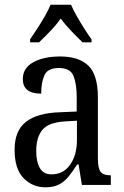

<svg xmlns="http://www.w3.org/2000/svg" viewBox="-20 -786 527 816"><path d="M173 10Q118 10 80 -29Q42 -68 42 -150Q42 -230 90 -268Q138 -306 236 -309L306 -312V-373Q306 -429 292.5 -463Q279 -497 230 -497Q183 -497 169 -466.5Q155 -436 155 -388Q77 -388 77 -450Q77 -497 121.5 -521.5Q166 -546 236 -546Q315 -546 355.5 -507Q396 -468 396 -372V-113Q396 -71 407.5 -56Q419 -41 448 -41H451V0H328L314 -87H308Q290 -59 272.5 -37Q255 -15 232 -2.5Q209 10 173 10ZM199 -45Q249 -45 278 -86Q307 -127 307 -191V-273L256 -270Q187 -266 160.5 -234.5Q134 -203 134 -144Q134 -98 149.5 -71.5Q165 -45 199 -45ZM108 -619Q121 -638 138 -664Q155 -690 170.5 -717Q186 -744 195 -766H282Q291 -744 306.5 -717Q322 -690 338.5 -664Q355 -638 369 -619V-606H331Q308 -628 283 -654Q258 -680 238 -707Q219 -680 194 -654Q169 -628 146 -606H108Z"/></svg>

Font: Noto Serif Condensed
Style: Regular
Weight: 400
Width: 3
Designer: Monotype Design Team
Foundry: Monotype Imaging Inc.
Version: Version 2.013; ttfautohint (v1.8.4.7-5d5b)